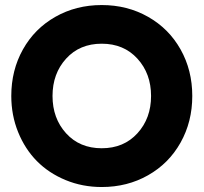

<svg xmlns="http://www.w3.org/2000/svg" viewBox="-20 -732 810 764"><path d="M384.8 12.2Q308.1 12.2 241.2 -15.4Q174.3 -43 127 -90.8Q79.6 -138.7 52.2 -206.1Q24.9 -273.4 24.9 -350.1Q24.9 -452.6 71.3 -535.4Q117.7 -618.2 200.2 -665Q282.7 -711.9 384.8 -711.9Q486.8 -711.9 569.3 -665Q651.9 -618.2 698.5 -535.4Q745.1 -452.6 745.1 -350.1Q745.1 -247.6 698.5 -164.6Q651.9 -81.5 569.3 -34.7Q486.8 12.2 384.8 12.2ZM242.9 -498.5Q189 -439 189 -350.1Q189 -261.2 242.9 -201.7Q296.9 -142.1 384.8 -142.1Q472.7 -142.1 526.9 -201.7Q581.1 -261.2 581.1 -350.1Q581.1 -439 526.9 -498.5Q472.7 -558.1 384.8 -558.1Q296.9 -558.1 242.9 -498.5Z"/></svg>

Font: TASA Explorer
Style: Regular
Weight: 900
Designer: Weizhong Zhang
Foundry: Local Remote
Version: Version 1.000;Glyphs 3.1.2 (3151)